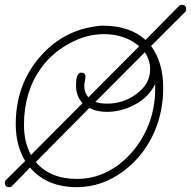

<svg xmlns="http://www.w3.org/2000/svg" viewBox="-48 -735 789 793"><path d="M-10 38Q-28 38 -28 20Q-28 13 -24 9L56 -70Q17 -135 17 -222Q17 -380 111 -493Q209 -612 361 -628Q366 -629 370.5 -629Q375 -629 377 -629Q488 -629 553 -570L692 -711Q696 -715 703 -715Q721 -715 721 -697Q721 -690 717 -686L576 -545Q626 -478 626 -372Q626 -275 590 -191Q546 -91 463 -29Q374 38 269 38Q145 38 76 -43L1 34Q-3 38 -10 38ZM80 -95 293 -309Q266 -338 266 -381Q266 -435 287 -435Q305 -435 305 -418Q305 -412 302.5 -399.5Q300 -387 300 -381Q300 -352 317 -333L527 -544Q468 -594 381 -594Q307 -594 236 -554Q164 -514 121 -453Q51 -355 51 -219Q51 -148 80 -95ZM395 -307Q460 -307 513 -345Q572 -387 572 -448Q572 -488 550 -519L346 -314Q366 -307 395 -307ZM271 4Q365 4 445 -57Q520 -116 559 -204Q593 -279 593 -371V-388Q567 -334 509 -303Q454 -273 393 -273Q352 -273 321 -289L100 -66Q158 4 271 4Z"/></svg>

Font: Send Flowers
Style: Regular
Weight: 400
Designer: Robert E. Leuschke
Foundry: Robert E. Leuschke
Version: Version 1.010; ttfautohint (v1.8.4.7-5d5b)